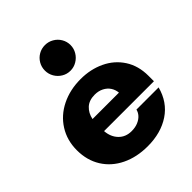

<svg xmlns="http://www.w3.org/2000/svg" viewBox="-209 -866 1001 1001"><g transform="rotate(-45 291.5 -366.0)"><path d="M20.5 -236.3Q20.5 -309.1 56.2 -365.7Q91.8 -422.4 154.8 -453.6Q217.8 -484.9 296.9 -484.9Q369.6 -484.9 429.4 -456.5Q489.3 -428.2 524.2 -374.3Q559.1 -320.3 559.1 -247.1V-206.5H191.4Q194.8 -161.1 222.2 -132.8Q249.5 -104.5 293.5 -104.5Q320.3 -104.5 341.1 -113.3Q361.8 -122.1 374.3 -136.2Q386.7 -150.4 390.1 -166.5H553.7Q530.8 -80.1 462.6 -34.7Q394.5 10.7 296.9 10.7Q215.8 10.7 153.1 -19.8Q90.3 -50.3 55.4 -106.2Q20.5 -162.1 20.5 -236.3ZM388.2 -293.5Q386.2 -316.4 374 -335Q361.8 -353.5 340.3 -364.5Q318.8 -375.5 291.5 -375.5Q249.5 -375.5 225.1 -352.8Q200.7 -330.1 193.4 -293.5ZM196.3 -647.5Q196.3 -673.3 209 -695.1Q221.7 -716.8 243.2 -729.2Q264.6 -741.7 290.5 -741.7Q315.9 -741.7 337.6 -729.2Q359.4 -716.8 372.3 -695.1Q385.3 -673.3 385.3 -647.5Q385.3 -622.1 372.3 -600.3Q359.4 -578.6 337.6 -565.7Q315.9 -552.7 290.5 -552.7Q264.6 -552.7 243.2 -565.7Q221.7 -578.6 209 -600.3Q196.3 -622.1 196.3 -647.5Z"/></g></svg>

Font: Glacial Indifference
Style: Bold
Weight: 700
Designer: Alfredo Marco Pradil
Foundry: Alfredo Marco Pradil
Version: Version 1.312